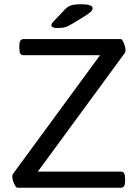

<svg xmlns="http://www.w3.org/2000/svg" viewBox="-20 -884 656 904"><path d="M38 -53Q38 -61 41 -65L451 -624H91Q80 -624 75.5 -632Q71 -640 71 -658V-666Q71 -684 75.5 -692Q80 -700 91 -700H549Q555 -700 563 -681Q571 -662 571 -647Q571 -640 568 -635L158 -76H549Q560 -76 564.5 -68Q569 -60 569 -42V-34Q569 -16 564.5 -8Q560 0 549 0H62Q55 0 46.5 -19Q38 -38 38 -53ZM222 -765Q222 -773 233 -784L287 -841Q300 -854 315.5 -859Q331 -864 363 -864Q387 -864 401.5 -859.5Q416 -855 416 -846Q416 -837 408.5 -829.5Q401 -822 376 -806L322 -773Q301 -760 287 -756Q273 -752 248 -752Q236 -752 229 -755.5Q222 -759 222 -765Z"/></svg>

Font: Asap-Regular
Style: Regular
Weight: 400
Designer: Pablo Cosgaya
Foundry: Omnibus-Type
Version: Version 2.000; ttfautohint (v1.8)